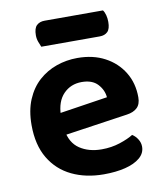

<svg xmlns="http://www.w3.org/2000/svg" viewBox="-79 -738 697 817"><g transform="rotate(-10 269.5 -329.0)"><path d="M123.8 -171.4 118.5 -266.8 373.6 -305.8Q370.9 -337.7 347.5 -363Q324.1 -388.2 278.6 -388.2Q231.1 -388.2 199.8 -355.9Q168.6 -323.6 167.3 -263.7L171.2 -200.8Q180.2 -143.3 219.1 -117.3Q258 -91.3 313.9 -91.3Q355.9 -91.3 392.5 -103.3Q429.2 -115.3 451.2 -129.3Q465.5 -120.4 474.9 -105.2Q484.4 -90.1 484.4 -72.9Q484.4 -44.6 460.9 -24.8Q437.4 -5 397 5Q356.5 15 304.6 15Q227 15 166.5 -14Q106 -43 71.6 -100.8Q37.1 -158.6 37.1 -244.6Q37.1 -307.5 56.9 -354.3Q76.7 -401.1 110.5 -431.5Q144.3 -461.8 187.6 -477Q230.9 -492.2 278.3 -492.2Q345.9 -492.2 396.6 -465.2Q447.4 -438.2 476.2 -391Q505.1 -343.9 505.1 -282.5Q505.1 -252.6 489.1 -237.5Q473.2 -222.4 444.6 -218.4ZM388.5 -566H135.8Q131.8 -575.3 126.6 -588.9Q121.5 -602.6 121.5 -617.8Q121.5 -648 134.4 -660.3Q147.4 -672.6 168.6 -672.6H421.1Q427.7 -664 431.4 -649.9Q435 -635.8 435 -620.8Q435 -590.6 422.6 -578.3Q410.1 -566 388.5 -566Z"/></g></svg>

Font: Baloo Tamma 2
Style: Regular
Weight: 400
Designer: Divya Kowshik, Shuchita Grover and Ek Type
Foundry: Ek Type
Version: Version 1.700